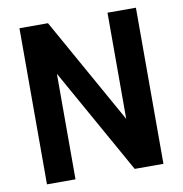

<svg xmlns="http://www.w3.org/2000/svg" viewBox="-80 -786 821 861"><g transform="rotate(-10 330.5 -355.5)"><path d="M595.2 -710.9V0H464.4L194.8 -480.5V0H64.9V-710.9H194.8L465.8 -227.5V-710.9Z"/></g></svg>

Font: Roboto SemiCondensed SemiBold
Style: Regular
Weight: 600
Width: 4
Designer: Christian Robertson
Foundry: Google
Version: Version 3.009; 2024